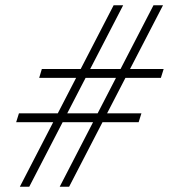

<svg xmlns="http://www.w3.org/2000/svg" viewBox="-20 -705 638 725"><path d="M445 -685 90.5 0H55L409 -685ZM595.5 -685 241 0H205.5L559.5 -685ZM587.5 -411H128L138 -444.5H598ZM503.5 -243.5H41L51.5 -277H514Z"/></svg>

Font: Newsreader 36pt
Style: Italic
Weight: 400
Italic angle: -17°
Designer: Hugues Gentile
Foundry: Production Type
Version: Version 1.003